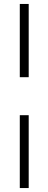

<svg xmlns="http://www.w3.org/2000/svg" viewBox="-20 -770 245 970"><path d="M80 -380V-750H125V-380ZM80 180V-188H125V180Z"/></svg>

Font: Mukta Vaani ExtraLight
Style: Regular
Weight: 275
Designer: Noopur Datye, Girish Dalvi, Yashodeep Gholap, Pallavi Karambelkar
Foundry: Ek Type
Version: Version 2.538;PS 1.000;hotconv 16.6.51;makeotf.lib2.5.65220;